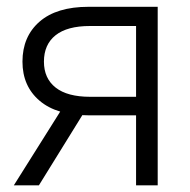

<svg xmlns="http://www.w3.org/2000/svg" viewBox="-20 -556 570 576"><path d="M453.1 0H388.2V-478H250Q181.6 -478 146.7 -450.2Q111.8 -422.4 111.8 -371.1Q111.8 -320.8 147 -293.2Q182.1 -265.6 250.5 -265.6H416.5V-210H246.1Q150.4 -210 98.9 -253.7Q47.4 -297.4 47.4 -371.1Q47.4 -446.3 98.6 -491Q149.9 -535.6 245.6 -535.6H453.1ZM96.7 0H21.5L173.8 -242.2H246.6Z"/></svg>

Font: Inter 20pt Light
Style: Regular
Weight: 300
Version: Version 4.001;git-66647c0bb